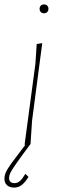

<svg xmlns="http://www.w3.org/2000/svg" viewBox="-50 -651 273 868"><path d="M169 -611Q169 -602 163.5 -596.5Q158 -591 149 -591Q140 -591 134.5 -596.5Q129 -602 129 -611Q129 -620 134.5 -625.5Q140 -631 149 -631Q158 -631 163.5 -625.5Q169 -620 169 -611ZM116 -452 141 -456 95 -106 88 0Q49 52 25.5 85.5Q2 119 -3.5 131Q-9 143 -9 154Q-9 165 -2.5 171Q4 177 15 177Q29 177 40 167.5Q51 158 64 136H66L79 149Q62 175 47.5 186Q33 197 14 197Q-6 197 -18 186.5Q-30 176 -30 157Q-30 143 -23.5 128Q-17 113 2.5 86Q22 59 65 3L61 4L110 -362Z"/></svg>

Font: Luna Sans Thin
Style: Italic
Weight: 250
Italic angle: -7°
Designer: Juan Pablo del Peral
Foundry: Huerta Tipografica
Version: Version 2.001; ttfautohint (v1.5)